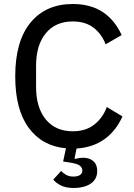

<svg xmlns="http://www.w3.org/2000/svg" viewBox="-20 -730 667 958"><path d="M343 -623Q257 -623 208.5 -564Q160 -505 160 -402V-296Q160 -193 208.5 -134Q257 -75 343 -75Q408 -75 450.5 -108.5Q493 -142 513 -196L591 -149Q559 -77 501 -35.5Q443 6 362 11L352 60L355 63Q376 57 396 57Q425 57 445 73.5Q465 90 465 123Q465 146 455.5 162Q446 178 430 188Q414 198 393 203Q372 208 350 208Q307 208 282 194.5Q257 181 246 166L285 123Q295 134 310 142.5Q325 151 347 151Q366 151 378.5 143.5Q391 136 391 121Q391 107 378 96.5Q365 86 322 80L295 76L309 10Q190 -1 123 -92.5Q56 -184 56 -349Q56 -525 132.5 -617.5Q209 -710 343 -710Q432 -710 492.5 -670Q553 -630 587 -555L507 -509Q487 -561 446.5 -592Q406 -623 343 -623Z"/></svg>

Font: IBM Plex Sans Arabic Text
Style: Regular
Weight: 450
Designer: Mike Abbink, Paul van der Laan, Pieter van Rosmalen, Wael Morcos, Khajak Apelian
Foundry: Bold Monday
Version: Version 1.2